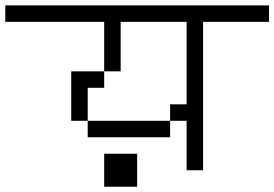

<svg xmlns="http://www.w3.org/2000/svg" viewBox="-20 -708 1040 728"><path d="M1000 -625V-687.5H0V-625H375V-437.5H250V-250H312.5V-187.5H625V-250H312.5Q312.5 -250 312.5 -375H375V-437.5H437.5V-625H687.5V-312.5H625V-250H687.5V-62.5H750V-625ZM375 -125Q375 -125 375 0H500Q500 0 500 -125Z"/></svg>

Font: BFUnifontExMono
Style: Regular
Weight: 500
Version: Version 15.0.06